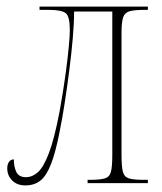

<svg xmlns="http://www.w3.org/2000/svg" viewBox="-20 -556 492 583"><path d="M57 7Q32 7 17 -8Q2 -23 2 -45Q2 -56 7 -64Q12 -72 22 -72Q22 -50 29.5 -34Q37 -18 59 -18Q78 -18 95 -33Q112 -48 128.5 -91Q145 -134 161 -218Q165 -239 170.5 -273.5Q176 -308 181 -345.5Q186 -383 189 -415.5Q192 -448 192 -465Q192 -507 179 -516.5Q166 -526 128 -526H100V-536H429V-526H419Q389 -526 374 -522Q359 -518 354 -503.5Q349 -489 349 -457V-86Q349 -51 353 -35Q357 -19 371 -14.5Q385 -10 415 -10H429V0H246V-10H254Q285 -10 299 -14.5Q313 -19 317 -35Q321 -51 321 -86V-521H205Q205 -486 201 -440Q197 -394 190.5 -343Q184 -292 176.5 -243.5Q169 -195 161 -156Q149 -94 135 -58Q121 -22 102.5 -7.5Q84 7 57 7Z"/></svg>

Font: Noto Serif Display ExtraCondensed Thin
Style: Regular
Weight: 100
Width: 2
Designer: Monotype Design Team
Foundry: Monotype Imaging Inc.
Version: Version 2.009